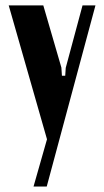

<svg xmlns="http://www.w3.org/2000/svg" viewBox="-20 -515 385 710"><path d="M12.2 -495.1H140.1L207 -265.1L209 -234.9H221.2L223.1 -264.2L285.2 -495.1H333L152.8 174.8H104L153.8 0Z"/></svg>

Font: Moniqa Black Paragraph
Style: Regular
Weight: 900
Designer: Rajesh Rajput
Foundry: Rajesh Rajput
Version: Version 1.000